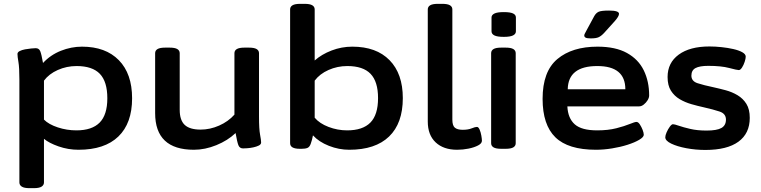

<svg xmlns="http://www.w3.org/2000/svg" viewBox="-20 -773 3963 1000"><path d="M134 207Q106 207 93.5 199Q81 191 81 177V-357Q81 -422 76 -450Q71 -478 71 -492Q71 -501 82.5 -507Q94 -513 110.5 -516Q127 -519 142.5 -520.5Q158 -522 166 -522Q183 -522 189.5 -506.5Q196 -491 204 -445Q243 -487 297 -508.5Q351 -530 407 -530Q530 -530 599 -459.5Q668 -389 668 -261Q668 -131 596.5 -62Q525 7 389 7Q335 7 285 -10.5Q235 -28 209 -50V177Q209 191 196.5 199Q184 207 156 207ZM378 -94Q459 -94 499 -134.5Q539 -175 539 -261Q539 -348 500 -388.5Q461 -429 379 -429Q327 -429 281 -408.5Q235 -388 209 -353V-150Q234 -125 281 -109.5Q328 -94 378 -94Z M990 7Q788 7 788 -184V-496Q788 -510 800.5 -517.5Q813 -525 841 -525H863Q891 -525 903.5 -517.5Q916 -510 916 -496V-201Q916 -147 942 -122.5Q968 -98 1025 -98Q1074 -98 1121.5 -119Q1169 -140 1201 -176V-496Q1201 -510 1213.5 -517.5Q1226 -525 1254 -525H1276Q1304 -525 1316.5 -517.5Q1329 -510 1329 -496V-166Q1329 -101 1334.5 -72Q1340 -43 1340 -31Q1340 -21 1328 -15Q1316 -9 1299.5 -5.5Q1283 -2 1268 -1Q1253 0 1246 0Q1228 0 1221.5 -17Q1215 -34 1207 -80Q1166 -41 1107 -17Q1048 7 990 7Z M1799 7Q1745 7 1693 -13.5Q1641 -34 1610 -68Q1606 -45 1598 -23Q1592 -7 1581 -2.5Q1570 2 1551 2H1542Q1491 2 1491 -27V-724Q1491 -738 1503.5 -745.5Q1516 -753 1544 -753H1566Q1594 -753 1606.5 -745.5Q1619 -738 1619 -724V-458Q1655 -490 1707 -510Q1759 -530 1815 -530Q1940 -530 2009 -459.5Q2078 -389 2078 -262Q2078 -131 2006.5 -62Q1935 7 1799 7ZM1788 -94Q1869 -94 1909 -134.5Q1949 -175 1949 -262Q1949 -348 1910 -388.5Q1871 -429 1789 -429Q1737 -429 1691 -408.5Q1645 -388 1619 -353V-160Q1644 -130 1691 -112Q1738 -94 1788 -94Z M2361 7Q2290 7 2249 -31.5Q2208 -70 2208 -140V-724Q2208 -738 2220.5 -745.5Q2233 -753 2261 -753H2283Q2311 -753 2323.5 -745.5Q2336 -738 2336 -724V-150Q2336 -119 2349 -108Q2362 -97 2390 -97Q2418 -97 2436.5 -104.5Q2455 -112 2464 -112Q2472 -112 2478 -98Q2484 -84 2487 -66.5Q2490 -49 2490 -40Q2490 -26 2470 -15.5Q2450 -5 2420.5 1Q2391 7 2361 7Z M2591 2Q2563 2 2550.5 -5.5Q2538 -13 2538 -27V-496Q2538 -510 2550.5 -517.5Q2563 -525 2591 -525H2613Q2641 -525 2653.5 -517.5Q2666 -510 2666 -496V-27Q2666 -13 2653.5 -5.5Q2641 2 2613 2ZM2604 -581Q2570 -581 2555 -588.5Q2540 -596 2540 -610V-682Q2540 -695 2555 -702.5Q2570 -710 2604 -710Q2637 -710 2652 -703Q2667 -696 2667 -682V-610Q2667 -596 2652 -588.5Q2637 -581 2604 -581Z M3084 7Q2939 7 2872.5 -58Q2806 -123 2806 -258Q2806 -401 2883 -465.5Q2960 -530 3092 -530Q3186 -530 3245.5 -497Q3305 -464 3333 -406.5Q3361 -349 3361 -276Q3361 -264 3353 -251Q3345 -238 3333 -228.5Q3321 -219 3309 -219H2935Q2938 -157 2973.5 -125.5Q3009 -94 3090 -94Q3147 -94 3190 -105Q3233 -116 3259.5 -127Q3286 -138 3295 -138Q3304 -138 3312.5 -125Q3321 -112 3327 -96.5Q3333 -81 3333 -71Q3333 -59 3309.5 -45Q3286 -31 3248.5 -19Q3211 -7 3167.5 0Q3124 7 3084 7ZM2937 -308H3237Q3237 -429 3091 -429Q2939 -429 2937 -308ZM3057 -573Q3037 -573 3030 -577Q3023 -581 3023 -588Q3023 -593 3026.5 -599Q3030 -605 3035 -615L3075 -689Q3084 -705 3097.5 -711.5Q3111 -718 3152 -718Q3204 -718 3204 -701Q3204 -688 3182 -663L3126 -601Q3111 -585 3097.5 -579Q3084 -573 3057 -573Z M3654 8Q3603 8 3555 -1Q3507 -10 3476 -25Q3445 -40 3445 -58Q3445 -68 3452 -84Q3459 -100 3468.5 -113Q3478 -126 3485 -126Q3493 -126 3516 -118Q3539 -110 3575.5 -101.5Q3612 -93 3660 -93Q3714 -93 3737.5 -106.5Q3761 -120 3761 -150Q3761 -181 3728 -192Q3695 -203 3646 -214Q3614 -221 3581 -230.5Q3548 -240 3520 -256.5Q3492 -273 3474.5 -300.5Q3457 -328 3457 -372Q3457 -446 3515 -488.5Q3573 -531 3675 -531Q3705 -531 3738 -527.5Q3771 -524 3799.5 -517.5Q3828 -511 3846 -501Q3864 -491 3864 -478Q3864 -468 3858.5 -451Q3853 -434 3844.5 -421Q3836 -408 3828 -408Q3819 -408 3777.5 -419Q3736 -430 3669 -430Q3624 -430 3602.5 -418.5Q3581 -407 3581 -379Q3581 -350 3613.5 -339.5Q3646 -329 3694 -319Q3726 -312 3759.5 -303Q3793 -294 3821.5 -277Q3850 -260 3867.5 -232Q3885 -204 3885 -159Q3885 -78 3826 -35Q3767 8 3654 8Z"/></svg>

Font: Asap Expanded SemiBold
Style: Regular
Weight: 600
Width: 7
Designer: Pablo Cosgaya
Foundry: Omnibus-Type
Version: Version 3.001; ttfautohint (v1.8.4.7-5d5b)